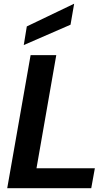

<svg xmlns="http://www.w3.org/2000/svg" viewBox="-20 -990 583 1010"><path d="M18 0 141 -700H276L172 -105H479L460 0ZM105 -753 121 -851 369 -970H370L351 -860Z"/></svg>

Font: DM Sans 28pt
Style: Bold Italic
Weight: 700
Italic angle: -10°
Version: Version 4.004;gftools[0.9.30]